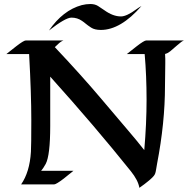

<svg xmlns="http://www.w3.org/2000/svg" viewBox="-20 -900 931 937"><path d="M684.1 -167.5Q695.3 -297.4 695.3 -413.8Q695.3 -530.3 686 -636.2H599.1Q605 -640.6 618.4 -651.6Q631.8 -662.6 646.5 -673.8Q683.6 -702.6 693.8 -702.6H877.9Q867.2 -699.2 845 -679.2Q822.8 -659.2 810.3 -649.4Q797.9 -639.6 785.6 -636.7Q786.6 -625 786.6 -613.3Q786.6 -601.6 786.6 -589.8L785.2 -481Q785.2 -301.3 746.6 -101.1Q745.6 -96.2 744.6 -89.4Q743.7 -82.5 742.2 -75.2Q739.7 -58.1 736.3 -50.5Q732.9 -43 723.1 -33.4Q713.4 -23.9 701.7 -14.6Q688 -2.9 660.2 16.6Q654.3 -20 618.2 -64.9Q443.8 -282.7 225.1 -525.9V-285.2Q225.1 -142.1 203.1 -100.1Q190.9 -78.1 180.7 -66.4H338.4Q332.5 -62 319.1 -51Q305.7 -40 291 -28.3Q253.9 0 243.7 0H83Q125 -60.5 130.9 -159.2Q132.8 -187.5 132.8 -314.7Q132.8 -441.9 122.1 -636.2H11.2Q17.1 -640.6 30.5 -651.6Q43.9 -662.6 58.6 -673.8Q95.7 -702.6 106 -702.6H290Q277.3 -698.2 264.6 -686Q252 -673.8 247.6 -669.9Q378.4 -531.2 470.5 -422.1Q562.5 -313 603.5 -265.4Q644.5 -217.8 684.1 -167.5ZM670.4 -870.6Q568.8 -753.9 472.2 -753.9Q442.4 -753.9 425 -765.1Q407.7 -776.4 398.9 -783.9Q390.1 -791.5 379.9 -798.3Q357.4 -814 328.6 -814Q299.3 -814 218.8 -751Q287.1 -850.1 378.9 -875Q399.9 -880.4 421.4 -880.4Q442.9 -880.4 458.3 -870.8Q473.6 -861.3 489.3 -850.1Q531.2 -819.8 570.3 -819.8Q598.1 -819.8 646.5 -855.5Q658.7 -864.3 670.4 -870.6Z"/></svg>

Font: Fondamento
Style: Regular
Weight: 400
Version: Version 1.000